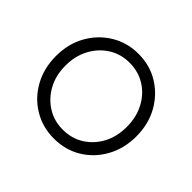

<svg xmlns="http://www.w3.org/2000/svg" viewBox="-130 -684 854 854"><g transform="rotate(45 297.5 -256.5)"><path d="M551 -256Q551 -180 517.5 -119.5Q484 -59 427 -24.5Q370 10 298 10Q227 10 169.5 -24.5Q112 -59 78.5 -119.5Q45 -180 45 -256Q45 -333 78.5 -393Q112 -453 169.5 -488Q227 -523 298 -523Q370 -523 427 -488Q484 -453 517.5 -393Q551 -333 551 -256ZM491 -256Q491 -317 466 -364.5Q441 -412 397.5 -439.5Q354 -467 298 -467Q243 -467 199.5 -439.5Q156 -412 130.5 -364.5Q105 -317 105 -256Q105 -195 130.5 -148Q156 -101 199.5 -73.5Q243 -46 298 -46Q354 -46 397.5 -73.5Q441 -101 466 -148Q491 -195 491 -256Z"/></g></svg>

Font: Quicksand Light
Style: Regular
Weight: 400
Version: Version 3.004